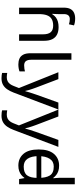

<svg xmlns="http://www.w3.org/2000/svg" viewBox="767 -1572 1045 2620"><g transform="rotate(90 1290.0 -262.5)"><path d="M85 -611Q85 -665 102.5 -699Q120 -733 153.5 -749Q187 -765 233 -765Q262 -765 286.5 -760.5Q311 -756 327 -749L312 -680Q296 -685 278.5 -688.5Q261 -692 241 -692Q207 -692 190 -671.5Q173 -651 173 -613V-535Q173 -513 171.5 -488Q170 -463 169 -452H174Q193 -483 218.5 -502Q244 -521 277 -530Q310 -539 350 -539Q410 -539 451.5 -518Q493 -497 515 -453.5Q537 -410 537 -343V0H449V-326Q449 -398 420 -431.5Q391 -465 331 -465Q273 -465 238.5 -443.5Q204 -422 188.5 -379Q173 -336 173 -271V0H85Z M860 10Q816 10 781.5 -4.5Q747 -19 727 -55.5Q707 -92 707 -157V-714H796V-165Q796 -117 814.5 -93Q833 -69 873 -69Q895 -69 918.5 -72.5Q942 -76 955 -80V-6Q941 1 913.5 5.5Q886 10 860 10Z M966 -536H1060L1176 -231Q1186 -204 1194.5 -179Q1203 -154 1210 -130.5Q1217 -107 1221 -85H1225Q1231 -110 1244 -150.5Q1257 -191 1271 -232L1380 -536H1475L1244 74Q1225 124 1199.5 161.5Q1174 199 1137.5 219.5Q1101 240 1049 240Q1025 240 1007 237.5Q989 235 976 232V162Q987 164 1002.5 166Q1018 168 1035 168Q1066 168 1088.5 156.5Q1111 145 1127 123.5Q1143 102 1154 73L1182 2Z M1476 -536H1570L1686 -231Q1696 -204 1704.5 -179Q1713 -154 1720 -130.5Q1727 -107 1731 -85H1735Q1741 -110 1754 -150.5Q1767 -191 1781 -232L1890 -536H1985L1754 74Q1735 124 1709.5 161.5Q1684 199 1647.5 219.5Q1611 240 1559 240Q1535 240 1517 237.5Q1499 235 1486 232V162Q1497 164 1512.5 166Q1528 168 1545 168Q1576 168 1598.5 156.5Q1621 145 1637 123.5Q1653 102 1664 73L1692 2Z M2069 -238V-303H2445V-238ZM2240 10Q2140 10 2080 -59.5Q2020 -129 2020 -267Q2020 -405 2080.5 -475.5Q2141 -546 2241 -546Q2283 -546 2314 -535.5Q2345 -525 2368 -507Q2391 -489 2407 -467H2413Q2412 -480 2409.5 -505.5Q2407 -531 2407 -546V-760H2495V0H2424L2411 -72H2407Q2391 -49 2368 -30.5Q2345 -12 2313.5 -1Q2282 10 2240 10ZM2254 -63Q2339 -63 2373.5 -109.5Q2408 -156 2408 -250V-266Q2408 -366 2375 -419.5Q2342 -473 2253 -473Q2182 -473 2146.5 -416.5Q2111 -360 2111 -265Q2111 -169 2146.5 -116Q2182 -63 2254 -63Z"/></g></svg>

Font: hexuguzrati05
Style: Book
Weight: 400
Designer: Jelle Bosma - Monotype Design Team, Universal Thirst
Foundry: Monotype Imaging Inc.
Version: Version 2.106